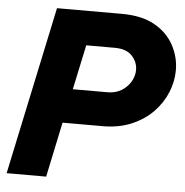

<svg xmlns="http://www.w3.org/2000/svg" viewBox="-53 -791 812 842"><g transform="rotate(5 353.5 -370.0)"><path d="M7 0 164 -740H450Q538 -740 594.5 -708Q651 -676 679 -624Q707 -572 707 -514Q707 -465 687.5 -417Q668 -369 630 -329.5Q592 -290 536 -266Q480 -242 408 -242H232L181 0ZM431 -589H306L264 -392H416Q453 -392 479 -408.5Q505 -425 519 -449.5Q533 -474 533 -500Q533 -535 508 -562Q483 -589 431 -589Z"/></g></svg>

Font: Be Vietnam Pro ExtraBold
Style: Italic
Weight: 800
Italic angle: -12°
Designer: Lam Bao, Tony Le, Vietanh Nguyen
Foundry: Yellow Type Foundry
Version: Version 1.002; ttfautohint (v1.8.3)